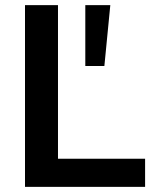

<svg xmlns="http://www.w3.org/2000/svg" viewBox="-20 -725 602 745"><path d="M77 0V-705H205V-109H543V0ZM311 -469V-705H408L385 -469Z"/></svg>

Font: Nunito Sans 12pt ExtraLight
Style: Regular
Weight: 200
Designer: Vernon Adams
Foundry: Vernon Adams
Version: Version 3.101;gftools[0.9.27]